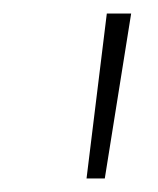

<svg xmlns="http://www.w3.org/2000/svg" viewBox="-20 -702 233 284"><path d="M108 -438 138 -682H174L135 -438Z"/></svg>

Font: Fira Sans UltraLight
Style: Italic
Weight: 200
Italic angle: -8°
Designer: Carrois Corporate & Edenspiekermann AG
Foundry: Carrois Corporate GbR & Edenspiekermann AG
Version: Version 4.203;PS 004.203;hotconv 1.0.88;makeotf.lib2.5.64775